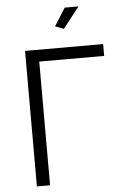

<svg xmlns="http://www.w3.org/2000/svg" viewBox="-61 -960 640 1002"><g transform="rotate(-5 259.5 -458.5)"><path d="M389 -917H317L258 -824L303 -807ZM500 -710H91V0H160V-648H500Z"/></g></svg>

Font: Raleway Reg
Style: Regular
Weight: 400
Designer: Matt McInerney, Pablo Impallari, Rodrigo Fuenzalida
Foundry: Matt McInerney, Pablo Impallari, Rodrigo Fuenzalida
Version: Version 3.00 July 28, 2015